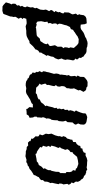

<svg xmlns="http://www.w3.org/2000/svg" viewBox="405 -962 760 1622"><g transform="rotate(90 785.0 -151.0)"><path d="M65 209 41 208H29L16 200L-1 184L-6 179L4 145L11 133L5 121L6 99L21 84L18 69L29 55L23 43L33 27L35 13L28 1L33 -14L37 -30L35 -48L44 -67L40 -82L45 -89L55 -111L57 -128L58 -139L55 -157L57 -164L68 -186L59 -200L60 -210L77 -231L67 -239L78 -263L75 -275L84 -292L88 -306L78 -315L79 -331L80 -353L95 -381L94 -393L89 -412L101 -427L94 -441L98 -449L103 -480L116 -495L131 -501L171 -504L175 -494L178 -488L182 -453L204 -451L220 -455L239 -469L247 -475L261 -482L286 -491L300 -500L313 -504L326 -509L341 -511L368 -508L379 -503L404 -502L414 -501L428 -494L435 -487L452 -476L455 -467L464 -455L461 -443L477 -422L469 -407L482 -398L484 -386L481 -371L478 -355L476 -338L480 -324L475 -305L468 -292L476 -263L466 -237L454 -221L451 -202L448 -194L440 -173L446 -165L434 -146L426 -130L417 -117L420 -107L402 -94L394 -81L392 -71L371 -55L363 -48L354 -38L338 -21L321 -19L309 -11L292 -2L278 4L265 6L254 7H234L199 12H195L174 4H160L133 7L125 30L135 37L123 52L132 73L122 87L115 101L118 112L114 129L113 143L100 177L94 194L89 202ZM208 -73 213 -76 271 -81 280 -85 300 -107 321 -112 341 -142 348 -162 341 -175 360 -188 363 -199 356 -235 369 -258 368 -290 381 -309 373 -317 375 -339 380 -354 374 -365 379 -395 370 -405 354 -423 338 -434 305 -436 281 -426 270 -417 245 -401 241 -397 226 -388 220 -370 202 -362 191 -339 188 -332 185 -317 176 -289 174 -270 182 -256 172 -245V-228L176 -213L168 -195L171 -177L157 -172L160 -149L157 -138L153 -118L154 -111L156 -88L170 -77L182 -81Z M695 12 677 11 659 7 648 -2 638 -4 633 -13 609 -22 603 -28 601 -36 586 -47 590 -65 580 -82 584 -90 575 -105 585 -126 576 -135 578 -153 582 -165 585 -182 595 -217 598 -227 595 -246 598 -264 605 -279 604 -291 607 -311 608 -324 612 -337 608 -350 618 -368 617 -388 615 -403 622 -418 612 -427 623 -448 624 -479 633 -490 648 -502 656 -507 668 -511 703 -510 714 -501 729 -499 739 -493 750 -476 734 -447 738 -434 728 -413 720 -396 723 -383V-365L720 -352L719 -335L706 -319L703 -311L701 -293L706 -274L704 -257L693 -243L702 -230L699 -213L691 -181L692 -168L680 -154L683 -142L690 -118L680 -106L700 -93L709 -82L716 -76H725L761 -73L770 -82L797 -89L813 -97L814 -107L831 -114L843 -123L850 -135L871 -155L866 -165L872 -180L880 -215L888 -235L884 -248L894 -256L891 -277L897 -287L893 -308L903 -320L901 -341L910 -352L905 -364L911 -387L918 -400L907 -413L915 -427L924 -450L931 -472L932 -493L941 -500L963 -508L989 -504L1005 -501L1013 -497L1023 -489L1027 -477L1025 -450L1017 -431L1027 -412L1023 -400L1008 -383V-376L1007 -360L1006 -342L994 -326L999 -309L1000 -299L998 -279L997 -268L990 -256V-243L989 -226L986 -207L978 -195L974 -176L976 -162L970 -153L964 -134L968 -123L966 -103V-87L959 -79L960 -60L966 -51L969 -21L951 -13L940 4H924L894 7V-1L879 -19L882 -49L854 -48L846 -38L814 -25L800 -16L783 -6L768 4L757 8L744 10L720 7Z M1294 14 1269 11H1253L1234 4L1216 3L1203 -9L1179 -7L1165 -22L1167 -28L1144 -36L1147 -46L1141 -55L1125 -72L1127 -86L1125 -97L1109 -107L1117 -128L1112 -141L1104 -156V-164L1107 -181L1103 -206L1117 -236L1125 -264L1124 -276L1131 -295L1124 -305L1131 -326L1144 -338L1148 -352L1154 -371V-381L1173 -389L1175 -412L1190 -418L1203 -434L1207 -449L1226 -453L1229 -467L1246 -470L1262 -479L1266 -494H1289L1309 -504L1330 -509L1344 -507L1369 -506L1389 -503L1407 -508L1420 -498L1427 -500L1452 -491L1460 -481L1473 -477L1485 -468L1491 -456L1500 -449L1510 -429L1508 -416L1509 -409L1522 -391L1515 -376L1526 -368L1535 -352L1527 -340L1529 -326L1532 -307L1526 -294L1524 -274L1530 -266L1524 -236L1518 -210L1521 -197L1514 -184L1509 -169L1508 -148L1495 -133L1496 -121L1488 -110L1471 -99L1466 -87L1456 -70L1452 -56L1439 -49L1417 -35L1401 -21L1380 -13L1374 -6L1355 -1L1343 7L1323 5L1311 9ZM1275 -71 1315 -79 1338 -82 1350 -93 1368 -99 1382 -122 1401 -140 1395 -149 1404 -163 1411 -178 1412 -199 1417 -206 1425 -242 1426 -268 1437 -283 1436 -290 1437 -325 1427 -333 1428 -362 1422 -379 1411 -388 1416 -408 1396 -413V-420L1359 -433L1328 -429L1299 -422L1283 -403L1270 -388L1259 -383V-367L1243 -355L1234 -340L1240 -322L1234 -309L1227 -289L1217 -277L1224 -264L1212 -236L1204 -205L1215 -198L1206 -177L1214 -168L1211 -153L1205 -134L1220 -125L1216 -110L1243 -91L1258 -82H1268Z"/></g></svg>

Font: Winky Rough
Style: Italic
Weight: 400
Italic angle: -8.97852°
Designer: Simon Atzbach
Foundry: typofactur
Version: Version 1.206